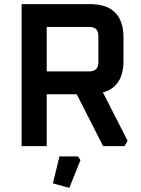

<svg xmlns="http://www.w3.org/2000/svg" viewBox="-20 -710 685 933"><path d="M85 0V-690H417Q580 -690 580 -527V-414Q580 -288 480 -261L600 -26L585 0H481L353 -252H207V0ZM207 -363H414Q458 -363 458 -407V-536Q458 -579 414 -579H207ZM237 181 269 50H359L371 68L317 203Z"/></svg>

Font: Oxanium ExtraLight SemiBold
Style: Regular
Weight: 600
Version: Version 2.000